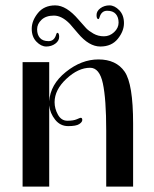

<svg xmlns="http://www.w3.org/2000/svg" viewBox="-20 -694 574 714"><path d="M280 -256Q286 -256 286 -248Q286 -240 274.5 -232.5Q263 -225 233.5 -225Q204 -225 185 -249Q166 -273 163 -302V0H64V-463H163V-317Q167 -380 225 -426.5Q283 -473 346 -473Q412 -473 443.5 -427.5Q475 -382 475 -234V0H375V-208Q375 -326 362.5 -384Q350 -442 315 -442Q271 -442 227 -401Q183 -360 183 -314Q183 -290 195.5 -267.5Q208 -245 230.5 -245Q253 -245 265.5 -250.5Q278 -256 280 -256ZM272 -621Q291 -599 300.5 -589Q310 -579 327.5 -569Q345 -559 366.5 -559Q388 -559 404.5 -574.5Q421 -590 421 -610Q421 -630 410.5 -642Q400 -654 378.5 -654Q357 -654 350 -629Q348 -623 346 -623Q339 -623 339 -638Q339 -653 353.5 -663.5Q368 -674 387 -674Q406 -674 423.5 -656Q441 -638 441 -608Q441 -578 418 -549.5Q395 -521 353 -521Q311 -521 270 -570Q250 -594 240 -605Q210 -636 180.5 -636Q151 -636 134.5 -620.5Q118 -605 118 -585Q118 -565 128.5 -553Q139 -541 160.5 -541Q182 -541 189 -566Q191 -572 193 -572Q200 -572 200 -557Q200 -542 185.5 -531.5Q171 -521 152 -521Q133 -521 115.5 -539Q98 -557 98 -587Q98 -617 121 -645.5Q144 -674 185.5 -674Q227 -674 272 -621Z"/></svg>

Font: Spirax
Style: Regular
Weight: 400
Designer: Brenda Gallo (gbrenda1987@gmail.com)
Foundry: Brenda Gallo
Version: Version 1.002